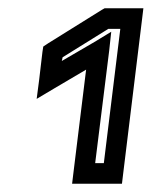

<svg xmlns="http://www.w3.org/2000/svg" viewBox="-20 -694 368 466"><path d="M279 -273 325 -649 328 -674H303H241H234L227 -670L97 -589L85 -581L83 -568L75 -500L69 -454L111 -479L189 -525L158 -273L155 -248H180H251H276L279 -273ZM232 -298H211L245 -571L250 -617L209 -592L130 -546L132 -555L243 -624H272L232 -298Z"/></svg>

Font: Gamestation Display Outline
Style: Italic
Weight: 400
Designer: Jonas Hecksher
Foundry: Jonas Hecksher, Playtypeª, e-types AS
Version: Version 1.003